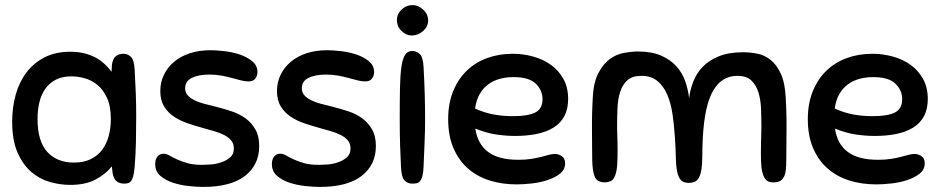

<svg xmlns="http://www.w3.org/2000/svg" viewBox="-20 -720 3712 757"><path d="M471 4Q455 4 445.5 -1.5Q436 -7 431 -16Q426 -25 424 -37.5Q422 -50 421 -64Q396 -33 356.5 -12Q317 9 256 9Q217 9 176.5 -2.5Q136 -14 103 -42.5Q70 -71 49 -119Q28 -167 28 -240Q28 -297 42 -347Q56 -397 84.5 -434.5Q113 -472 156 -494Q199 -516 257 -516Q308 -516 348 -497.5Q388 -479 420 -437Q420 -449 421 -461.5Q422 -474 426.5 -484.5Q431 -495 441 -501.5Q451 -508 468 -508Q483 -508 496 -496Q509 -484 511 -444Q514 -391 515.5 -349Q517 -307 517 -262Q517 -207 516 -161Q515 -115 511 -63Q509 -40 505.5 -26.5Q502 -13 497 -6.5Q492 0 485 2Q478 4 471 4ZM417 -250Q417 -302 401.5 -335Q386 -368 362.5 -386.5Q339 -405 312 -412Q285 -419 262 -419Q226 -419 200.5 -406Q175 -393 159 -370.5Q143 -348 135.5 -317.5Q128 -287 128 -251Q128 -163 166.5 -121Q205 -79 271 -79Q310 -79 337.5 -92.5Q365 -106 382.5 -129Q400 -152 408.5 -183.5Q417 -215 417 -250Z M810 -522Q831 -522 863 -518.5Q895 -515 924 -505.5Q953 -496 974 -479Q995 -462 995 -436Q995 -421 986.5 -410Q978 -399 960 -399Q947 -399 930.5 -403Q914 -407 894.5 -412.5Q875 -418 852.5 -422Q830 -426 805 -426Q763 -426 736.5 -413Q710 -400 710 -372Q710 -356 719.5 -345Q729 -334 745.5 -325.5Q762 -317 784.5 -311Q807 -305 832 -299Q863 -291 893.5 -281Q924 -271 948 -253.5Q972 -236 987 -209.5Q1002 -183 1002 -144Q1002 -70 946 -26.5Q890 17 781 17Q757 17 724 13.5Q691 10 662 0.5Q633 -9 612.5 -26.5Q592 -44 592 -73Q592 -93 601.5 -103.5Q611 -114 625 -114Q636 -114 648 -107Q660 -100 677 -92Q694 -84 718 -77Q742 -70 777 -70Q790 -70 811 -71.5Q832 -73 852.5 -80Q873 -87 887.5 -99.5Q902 -112 902 -135Q902 -153 892 -165.5Q882 -178 865 -187Q848 -196 825.5 -202.5Q803 -209 778 -216Q749 -224 719.5 -234Q690 -244 666 -260Q642 -276 627 -300.5Q612 -325 612 -361Q612 -395 626 -424.5Q640 -454 666 -476Q692 -498 728.5 -510Q765 -522 810 -522Z M1270 -522Q1291 -522 1323 -518.5Q1355 -515 1384 -505.5Q1413 -496 1434 -479Q1455 -462 1455 -436Q1455 -421 1446.5 -410Q1438 -399 1420 -399Q1407 -399 1390.5 -403Q1374 -407 1354.5 -412.5Q1335 -418 1312.5 -422Q1290 -426 1265 -426Q1223 -426 1196.5 -413Q1170 -400 1170 -372Q1170 -356 1179.5 -345Q1189 -334 1205.5 -325.5Q1222 -317 1244.5 -311Q1267 -305 1292 -299Q1323 -291 1353.5 -281Q1384 -271 1408 -253.5Q1432 -236 1447 -209.5Q1462 -183 1462 -144Q1462 -70 1406 -26.5Q1350 17 1241 17Q1217 17 1184 13.5Q1151 10 1122 0.5Q1093 -9 1072.5 -26.5Q1052 -44 1052 -73Q1052 -93 1061.5 -103.5Q1071 -114 1085 -114Q1096 -114 1108 -107Q1120 -100 1137 -92Q1154 -84 1178 -77Q1202 -70 1237 -70Q1250 -70 1271 -71.5Q1292 -73 1312.5 -80Q1333 -87 1347.5 -99.5Q1362 -112 1362 -135Q1362 -153 1352 -165.5Q1342 -178 1325 -187Q1308 -196 1285.5 -202.5Q1263 -209 1238 -216Q1209 -224 1179.5 -234Q1150 -244 1126 -260Q1102 -276 1087 -300.5Q1072 -325 1072 -361Q1072 -395 1086 -424.5Q1100 -454 1126 -476Q1152 -498 1188.5 -510Q1225 -522 1270 -522Z M1561 -62Q1559 -99 1557.5 -146.5Q1556 -194 1556 -251Q1556 -322 1557 -372.5Q1558 -423 1562.5 -455.5Q1567 -488 1577 -503.5Q1587 -519 1605 -519Q1622 -519 1635 -507Q1648 -495 1650 -455Q1656 -350 1656 -252Q1656 -202 1654 -158.5Q1652 -115 1650 -63Q1649 -39 1645.5 -26Q1642 -13 1636 -6Q1630 1 1622.5 2.5Q1615 4 1605 4Q1587 4 1575 -8.5Q1563 -21 1561 -62ZM1606 -700Q1629 -700 1648.5 -682Q1668 -664 1668 -639Q1668 -615 1648 -597.5Q1628 -580 1603 -580Q1582 -580 1563.5 -597.5Q1545 -615 1545 -641Q1545 -665 1563.5 -682.5Q1582 -700 1606 -700Z M2011 -184Q1976 -184 1937.5 -189.5Q1899 -195 1854 -213Q1863 -152 1904.5 -121Q1946 -90 2024 -90Q2052 -90 2074.5 -93.5Q2097 -97 2114 -101.5Q2131 -106 2144 -109.5Q2157 -113 2168 -113Q2182 -113 2195 -104.5Q2208 -96 2208 -76Q2208 -51 2187.5 -35Q2167 -19 2137.5 -9.5Q2108 0 2075 3.5Q2042 7 2017 7Q1958 7 1908.5 -9Q1859 -25 1823 -57.5Q1787 -90 1767 -138Q1747 -186 1747 -250Q1747 -312 1766.5 -360Q1786 -408 1820 -441Q1854 -474 1900.5 -491Q1947 -508 2001 -508Q2043 -508 2082.5 -497Q2122 -486 2152.5 -464Q2183 -442 2201.5 -408.5Q2220 -375 2220 -330Q2220 -290 2205 -262Q2190 -234 2162.5 -217Q2135 -200 2096.5 -192Q2058 -184 2011 -184ZM2004 -416Q1977 -416 1952 -409.5Q1927 -403 1906.5 -388.5Q1886 -374 1872 -350.5Q1858 -327 1853 -292Q1891 -275 1927 -268.5Q1963 -262 2003 -262Q2062 -262 2090.5 -276.5Q2119 -291 2119 -329Q2119 -364 2092.5 -390Q2066 -416 2004 -416Z M2989 -30Q2983 -47 2981.5 -68Q2980 -89 2980 -120Q2980 -142 2980.5 -154.5Q2981 -167 2981 -176.5Q2981 -186 2981.5 -195.5Q2982 -205 2982 -222Q2982 -257 2980.5 -292.5Q2979 -328 2970 -356.5Q2961 -385 2942 -403Q2923 -421 2887 -421Q2826 -421 2792 -363Q2758 -305 2751 -178Q2749 -138 2749 -105Q2749 -72 2745 -48.5Q2741 -25 2730.5 -12Q2720 1 2696 1Q2674 1 2664 -10.5Q2654 -22 2649.5 -45Q2645 -68 2644.5 -101Q2644 -134 2641 -178Q2638 -226 2631.5 -270Q2625 -314 2610.5 -347.5Q2596 -381 2571.5 -401Q2547 -421 2509 -421Q2473 -421 2453.5 -403.5Q2434 -386 2425 -357.5Q2416 -329 2414.5 -293.5Q2413 -258 2413 -222Q2413 -204 2413.5 -195.5Q2414 -187 2414 -180Q2414 -173 2414.5 -162Q2415 -151 2415 -128Q2415 -95 2413.5 -71Q2412 -47 2406 -30Q2399 -10 2387 -5.5Q2375 -1 2365 -1Q2334 -1 2325 -23Q2316 -45 2315 -87Q2315 -110 2314.5 -138.5Q2314 -167 2314 -208Q2314 -228 2314 -243Q2314 -258 2314.5 -272Q2315 -286 2315.5 -300.5Q2316 -315 2317 -334Q2320 -395 2339 -431.5Q2358 -468 2384 -487Q2410 -506 2440 -511.5Q2470 -517 2495 -517Q2549 -517 2586 -501Q2623 -485 2646.5 -459Q2670 -433 2681.5 -400Q2693 -367 2697 -333Q2701 -366 2713.5 -398.5Q2726 -431 2750.5 -456.5Q2775 -482 2814 -498Q2853 -514 2910 -514Q2937 -514 2965.5 -508.5Q2994 -503 3018 -484Q3042 -465 3058.5 -429.5Q3075 -394 3078 -334Q3079 -315 3079.5 -300.5Q3080 -286 3080.5 -272Q3081 -258 3081 -243Q3081 -228 3081 -208Q3081 -167 3080.5 -138.5Q3080 -110 3080 -87Q3080 -68 3078.5 -52Q3077 -36 3072 -25Q3067 -14 3057.5 -7.5Q3048 -1 3030 -1Q3013 -1 3004 -7.5Q2995 -14 2989 -30Z M3429 -184Q3394 -184 3355.5 -189.5Q3317 -195 3272 -213Q3281 -152 3322.5 -121Q3364 -90 3442 -90Q3470 -90 3492.5 -93.5Q3515 -97 3532 -101.5Q3549 -106 3562 -109.5Q3575 -113 3586 -113Q3600 -113 3613 -104.5Q3626 -96 3626 -76Q3626 -51 3605.5 -35Q3585 -19 3555.5 -9.5Q3526 0 3493 3.5Q3460 7 3435 7Q3376 7 3326.5 -9Q3277 -25 3241 -57.5Q3205 -90 3185 -138Q3165 -186 3165 -250Q3165 -312 3184.5 -360Q3204 -408 3238 -441Q3272 -474 3318.5 -491Q3365 -508 3419 -508Q3461 -508 3500.5 -497Q3540 -486 3570.5 -464Q3601 -442 3619.5 -408.5Q3638 -375 3638 -330Q3638 -290 3623 -262Q3608 -234 3580.5 -217Q3553 -200 3514.5 -192Q3476 -184 3429 -184ZM3422 -416Q3395 -416 3370 -409.5Q3345 -403 3324.5 -388.5Q3304 -374 3290 -350.5Q3276 -327 3271 -292Q3309 -275 3345 -268.5Q3381 -262 3421 -262Q3480 -262 3508.5 -276.5Q3537 -291 3537 -329Q3537 -364 3510.5 -390Q3484 -416 3422 -416Z"/></svg>

Font: Sniglet
Style: Regular
Weight: 400
Designer: Haley Fiege
Foundry: Haley Fiege, Pablo Impallari, Brenda Gallo
Version: Version 2.000; ttfautohint (v0.95) -l 8 -r 50 -G 200 -x 14 -